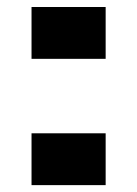

<svg xmlns="http://www.w3.org/2000/svg" viewBox="-20 -539 399 559"><path d="M71.8 -518.6H287.6V-367.7H71.8ZM71.8 -150.9H287.6V0H71.8Z"/></svg>

Font: Black Ops One
Style: Regular
Weight: 400
Designer: James Grieshaber
Foundry: James Grieshaber
Version: Version 1.002